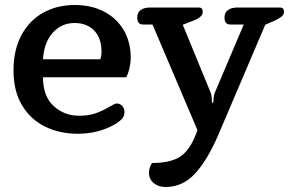

<svg xmlns="http://www.w3.org/2000/svg" viewBox="-20 -521 1156 768"><path d="M34 -239Q34 -321 65.5 -380Q97 -439 152.5 -470Q208 -501 279 -501Q345 -501 395.5 -475Q446 -449 474.5 -401Q503 -353 503 -289Q503 -271 498 -249Q493 -227 485 -212H152Q152 -136 194.5 -97Q237 -58 297 -58Q332 -58 358.5 -66.5Q385 -75 418 -94Q422 -96 431.5 -101.5Q441 -107 447 -107Q460 -107 469 -97Q478 -87 478 -72Q478 -58 469 -47Q460 -36 440 -24Q374 14 291 14Q218 14 159.5 -15Q101 -44 67.5 -101Q34 -158 34 -239ZM381 -284Q386 -297 386 -314Q386 -368 357 -398.5Q328 -429 278 -429Q226 -429 191 -390Q156 -351 152 -284Z M576 170Q576 149 588 131Q654 131 692.5 110.5Q731 90 757 32L770 0L590 -423H552Q529 -423 529 -451Q529 -471 543 -481Q557 -491 581 -491H775Q791 -491 791 -474Q791 -453 755 -439L711 -422L822 -152Q826 -143 827 -128.5Q828 -114 828 -110H833Q833 -115 834.5 -129Q836 -143 840 -152L955 -423H901Q878 -423 878 -451Q878 -471 892 -481Q906 -491 930 -491H1100Q1116 -491 1116 -474Q1116 -463 1106.5 -455Q1097 -447 1080 -439L1041 -422L853 19Q810 119 760.5 173Q711 227 642 227Q614 227 595 211.5Q576 196 576 170Z"/></svg>

Font: MaitreeSemiBold
Style: Regular
Weight: 600
Designer: CadsonDemak Team
Foundry: CadsonDemak
Version: Version 1.000